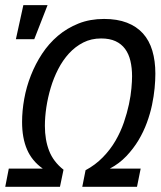

<svg xmlns="http://www.w3.org/2000/svg" viewBox="-49 -720 619 740"><path d="M479 0H268.1L280.8 -64Q318.4 -84 347.4 -113.8Q376.5 -143.6 396.2 -177.7Q416 -211.9 428.5 -248.3Q440.9 -284.7 448 -318.1Q455.1 -351.6 457.5 -379.6Q460 -407.7 460 -425.8Q460 -458.5 453.6 -485.4Q447.3 -512.2 433.1 -531.5Q418.9 -550.8 396.2 -561.3Q373.5 -571.8 340.8 -571.8Q302.7 -571.8 272 -556.2Q241.2 -540.5 217 -514.2Q192.9 -487.8 175.3 -453.6Q157.7 -419.4 146.5 -381.8Q135.3 -344.2 129.6 -306.4Q124 -268.6 124 -234.9Q124 -180.7 140.4 -138.7Q156.7 -96.7 195.8 -65.9L182.1 0H-28.8L-15.1 -70.3H115.7Q74.2 -99.6 55.2 -143.8Q36.1 -188 36.1 -250Q36.1 -293 44.4 -339.1Q52.7 -385.3 70.1 -429.4Q87.4 -473.6 113.3 -512.9Q139.2 -552.2 174.3 -582Q209.5 -611.8 253.7 -629.4Q297.9 -647 352.1 -647Q402.8 -647 440.2 -632.6Q477.5 -618.2 502 -591.1Q526.4 -564 538.1 -524.7Q549.8 -485.4 549.8 -436Q549.8 -411.1 546.9 -380.1Q543.9 -349.1 536.9 -315.4Q529.8 -281.7 517.1 -247.1Q504.4 -212.4 484.9 -179.7Q465.3 -147 438 -118.2Q410.6 -89.4 374.5 -70.3H493.2ZM134.3 -700.2 83 -568.8H12.2L41 -700.2ZM538.6 -638.2Z"/></svg>

Font: Code New Roman
Style: Italic
Weight: 400
Italic angle: -11°
Monospace: yes
Designer: Sam Radian
Foundry: Code New Roman
Version: Version 1.508 October 19, 2014